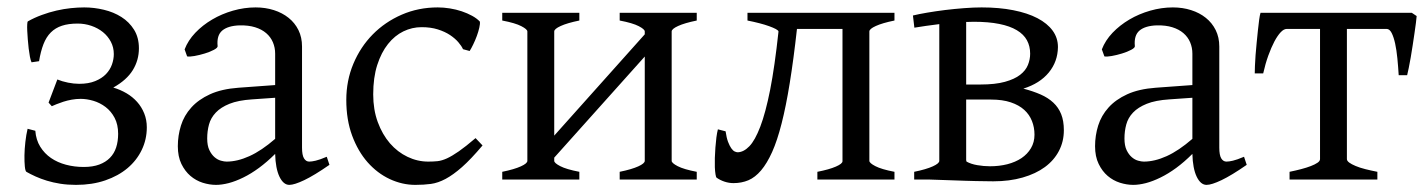

<svg xmlns="http://www.w3.org/2000/svg" viewBox="-20 -489 3889 523"><path d="M379.9 -142.1Q379.9 -109.4 366.2 -80.8Q352.5 -52.2 327.4 -31Q302.2 -9.8 266.6 2.4Q231 14.6 187 14.6Q164.1 14.6 144.3 11.5Q124.5 8.3 107.7 3.2Q90.8 -2 76.9 -8.3Q63 -14.6 51.8 -21Q48.8 -23.4 47.6 -35.9Q46.4 -48.3 46.6 -65.7Q46.9 -83 49.1 -102.5Q51.3 -122.1 55.2 -138.2L76.2 -132.8Q78.1 -107.9 89.6 -89.4Q101.1 -70.8 118.9 -58.6Q136.7 -46.4 159.7 -40.3Q182.6 -34.2 208 -34.2Q232.9 -34.2 250.5 -40.8Q268.1 -47.4 279.5 -59.1Q291 -70.8 296.4 -87.4Q301.8 -104 301.8 -124.5Q301.8 -149.9 292.2 -168Q282.7 -186 267.6 -197.5Q252.4 -209 234.4 -214.4Q216.3 -219.7 199.7 -219.7Q187.5 -219.7 175.3 -217.5Q163.1 -215.3 152.6 -211.9Q142.1 -208.5 133.8 -205.1Q125.5 -201.7 121.1 -199.7L112.3 -209.5L136.2 -272.5Q149.4 -267.1 165.3 -263.9Q181.2 -260.7 195.8 -260.7Q221.2 -260.7 239.3 -268.1Q257.3 -275.4 268.6 -287.1Q279.8 -298.8 284.9 -313.2Q290 -327.6 290 -341.8Q290 -359.9 282 -375.2Q273.9 -390.6 260.3 -401.6Q246.6 -412.6 228.8 -418.7Q210.9 -424.8 191.4 -424.8Q166.5 -424.8 148.7 -418.9Q130.9 -413.1 118.4 -400.6Q106 -388.2 98.4 -368.7Q90.8 -349.1 86.4 -322.3L65.9 -319.3Q63.5 -324.2 61.5 -334.5Q59.6 -344.7 58.1 -356.9Q56.6 -369.1 55.7 -381.8Q54.7 -394.5 54.2 -405.3Q53.7 -416 54.2 -423.1Q54.7 -430.2 55.7 -430.7Q73.7 -440.9 93.8 -448.2Q113.8 -455.6 133.8 -460.2Q153.8 -464.8 173.1 -466.8Q192.4 -468.8 209.5 -468.8Q236.3 -468.8 262.9 -462.4Q289.6 -456.1 310.8 -442.6Q332 -429.2 345.2 -408Q358.4 -386.7 358.4 -357.4Q358.4 -325.2 341.8 -298.1Q325.2 -271 288.6 -250.5Q308.1 -244.6 324.7 -234.9Q341.3 -225.1 353.5 -211.4Q365.7 -197.8 372.8 -180.2Q379.9 -162.6 379.9 -142.1Z M597.2 -48.8Q626.5 -48.8 659.4 -63.7Q692.4 -78.6 729.5 -110.8V-222.7L666.5 -218.3Q628.9 -215.8 605.2 -206.3Q581.5 -196.8 567.9 -182.4Q554.2 -168 549.3 -149.9Q544.4 -131.8 544.4 -111.8Q544.4 -92.3 550.3 -80.1Q556.2 -67.9 564.5 -60.8Q572.8 -53.7 581.8 -51.3Q590.8 -48.8 597.2 -48.8ZM877.4 -40Q835.9 -11.2 808.8 1.7Q781.7 14.6 768.1 14.6Q752 14.6 741.2 -7.8Q730.5 -30.3 729.5 -69.8Q707.5 -47.9 685.5 -31.7Q663.6 -15.6 642.6 -5.4Q621.6 4.9 602.8 9.8Q584 14.6 568.4 14.6Q550.8 14.6 532.2 8.8Q513.7 2.9 498.8 -9.8Q483.9 -22.5 474.1 -42.5Q464.4 -62.5 464.4 -90.8Q464.4 -119.6 472.9 -147Q481.4 -174.3 501 -196Q520.5 -217.8 552 -232.2Q583.5 -246.6 629.4 -250L729.5 -257.3V-342.8Q729.5 -359.4 723.4 -373.8Q717.3 -388.2 705.1 -398.7Q692.9 -409.2 674.8 -414.8Q656.7 -420.4 632.8 -419.9Q601.1 -418.9 585.4 -405.8Q569.8 -392.6 572.8 -363.3Q573.2 -358.9 562.7 -353.3Q552.2 -347.7 537.8 -343.3Q523.4 -338.9 509.5 -336.4Q495.6 -334 489.7 -335.4L482.9 -354.5Q492.2 -378.9 512 -399.7Q531.7 -420.4 557.9 -435.8Q584 -451.2 614.7 -460Q645.5 -468.8 676.3 -468.8Q703.1 -468.8 726.1 -461.4Q749 -454.1 766.1 -440.4Q783.2 -426.8 793 -407Q802.7 -387.2 802.7 -362.3V-86.9Q802.7 -66.4 808.1 -57.6Q813.5 -48.8 822.3 -48.8Q829.1 -48.8 839.8 -51.3Q850.6 -53.7 870.1 -62Z M1294.4 -92.8Q1262.7 -55.2 1238.5 -33.9Q1214.4 -12.7 1193.8 -1.7Q1173.3 9.3 1153.8 12Q1134.3 14.6 1111.3 14.6Q1075.7 14.6 1041.7 -1.2Q1007.8 -17.1 981.4 -46.9Q955.1 -76.7 939.2 -119.6Q923.3 -162.6 923.3 -216.8Q923.3 -269.5 942.6 -315.4Q961.9 -361.3 995.4 -395.3Q1028.8 -429.2 1074.2 -449Q1119.6 -468.8 1172.4 -468.8Q1188.5 -468.8 1205.3 -466.1Q1222.2 -463.4 1237.5 -458.3Q1252.9 -453.1 1265.9 -446Q1278.8 -439 1287.1 -430.2Q1288.1 -424.3 1285.6 -413.6Q1283.2 -402.8 1278.8 -390.9Q1274.4 -378.9 1269 -367.9Q1263.7 -356.9 1259.3 -350.1L1241.2 -355Q1237.3 -363.8 1228.5 -374Q1219.7 -384.3 1205.8 -393.6Q1191.9 -402.8 1172.6 -408.9Q1153.3 -415 1128.4 -415Q1102.5 -415 1078.9 -403.6Q1055.2 -392.1 1036.9 -369.1Q1018.6 -346.2 1007.6 -312Q996.6 -277.8 996.6 -231.9Q996.6 -190.4 1009 -156.5Q1021.5 -122.6 1042.2 -98.6Q1063 -74.7 1090.1 -61.8Q1117.2 -48.8 1146.5 -48.8Q1160.2 -48.8 1171.9 -50Q1183.6 -51.3 1197.5 -57.6Q1211.4 -64 1229.7 -76.7Q1248 -89.4 1275.4 -112.8Z M1668 0V-21Q1701.2 -27.8 1718.8 -35.9Q1736.3 -43.9 1736.3 -50.8V-335L1489.7 -59.6V-50.8Q1489.7 -44.9 1506.1 -36.4Q1522.5 -27.8 1558.1 -21V0H1348.1V-21Q1381.3 -27.8 1398.9 -35.9Q1416.5 -43.9 1416.5 -50.8V-403.3Q1416.5 -409.2 1400.1 -417.7Q1383.8 -426.3 1348.1 -433.1V-454.1H1558.1V-433.1Q1524.9 -426.3 1507.3 -418.2Q1489.7 -410.2 1489.7 -403.3V-119.6L1736.3 -395.5V-403.3Q1736.3 -409.2 1720 -417.7Q1703.6 -426.3 1668 -433.1V-454.1H1877.9V-433.1Q1844.7 -426.3 1827.1 -418.2Q1809.6 -410.2 1809.6 -403.3V-50.8Q1809.6 -44.9 1825.9 -36.4Q1842.3 -27.8 1877.9 -21V0Z M2206.5 0V-21Q2238.8 -27.3 2256.8 -35.2Q2274.9 -43 2274.9 -49.8V-410.2H2150.9Q2141.6 -326.7 2131.3 -263.2Q2121.1 -199.7 2109.1 -152.8Q2097.2 -106 2083.3 -75Q2069.3 -43.9 2053.2 -24.9Q2037.1 -5.9 2018.6 2Q2000 9.8 1978 9.8Q1965.8 9.8 1953.9 5.9Q1941.9 2 1932.1 -4.9Q1930.2 -6.3 1929 -14.2Q1927.7 -22 1927.2 -33.4Q1926.8 -44.9 1927.2 -58.8Q1927.7 -72.8 1928.7 -86.9Q1929.7 -101.1 1931.4 -114.3Q1933.1 -127.4 1935.5 -136.7L1956.5 -131.3Q1959 -113.8 1963.1 -102.8Q1967.3 -91.8 1971.9 -85.2Q1976.6 -78.6 1981.2 -76.4Q1985.8 -74.2 1989.7 -74.2Q2005.9 -74.7 2021.2 -90.6Q2036.6 -106.4 2051 -144Q2065.4 -181.6 2077.9 -244.6Q2090.3 -307.6 2100.6 -403.3Q2100.1 -406.2 2093.3 -409.9Q2086.4 -413.6 2075 -417.7Q2063.5 -421.9 2048.3 -425.8Q2033.2 -429.7 2016.1 -433.1V-454.1H2416.5V-433.1Q2383.3 -426.3 2365.7 -418.2Q2348.1 -410.2 2348.1 -403.3V-50.8Q2348.1 -44.9 2364.5 -36.4Q2380.9 -27.8 2416.5 -21V0Z M2631.8 -429.7Q2627 -429.7 2622.1 -429.4Q2617.2 -429.2 2611.8 -429.2V-258.8H2650.9Q2690.9 -258.8 2717.3 -266.1Q2743.7 -273.4 2758.8 -285.2Q2773.9 -296.9 2780 -312Q2786.1 -327.1 2786.1 -342.8Q2786.1 -363.3 2777.3 -379.4Q2768.6 -395.5 2749.8 -406.7Q2731 -418 2701.9 -423.8Q2672.9 -429.7 2631.8 -429.7ZM2611.8 -217.8V-52.7Q2611.8 -51.8 2612.8 -48.8Q2625 -42 2642.3 -39.1Q2659.7 -36.1 2676.8 -36.1Q2702.1 -36.1 2724.1 -41.7Q2746.1 -47.4 2762.5 -58.3Q2778.8 -69.3 2788.3 -85.4Q2797.9 -101.6 2797.9 -122.1Q2797.9 -142.1 2791 -159.4Q2784.2 -176.8 2770 -189.7Q2755.9 -202.6 2733.4 -210.2Q2710.9 -217.8 2679.7 -217.8ZM2877.9 -134.3Q2877.9 -103.5 2864.5 -77.9Q2851.1 -52.2 2826.2 -33.9Q2801.3 -15.6 2765.6 -5.4Q2730 4.9 2685.5 4.9Q2676.8 4.9 2664.3 4.6Q2651.9 4.4 2637.9 4.2Q2624 3.9 2609.1 3.4Q2594.2 2.9 2580.1 2.4Q2546.4 1.5 2509.8 0H2470.2V-21Q2503.4 -27.8 2521 -35.9Q2538.6 -43.9 2538.6 -50.8V-423.3Q2520 -420.9 2502.4 -418.5Q2484.9 -416 2470.7 -413.6L2466.8 -446.8Q2482.9 -450.7 2505.9 -454.6Q2528.8 -458.5 2554.4 -461.7Q2580.1 -464.8 2606.2 -466.8Q2632.3 -468.8 2653.8 -468.8Q2701.7 -468.8 2740.2 -461.2Q2778.8 -453.6 2805.9 -439.5Q2833 -425.3 2847.4 -405.5Q2861.8 -385.7 2861.8 -360.8Q2861.3 -321.3 2836.9 -291.5Q2812.5 -261.7 2767.6 -247.6Q2793.9 -240.7 2814.5 -231.7Q2835 -222.7 2849.1 -209.5Q2863.3 -196.3 2870.6 -178Q2877.9 -159.7 2877.9 -134.3Z M3095.7 -48.8Q3125 -48.8 3158 -63.7Q3190.9 -78.6 3228 -110.8V-222.7L3165 -218.3Q3127.4 -215.8 3103.8 -206.3Q3080.1 -196.8 3066.4 -182.4Q3052.7 -168 3047.9 -149.9Q3043 -131.8 3043 -111.8Q3043 -92.3 3048.8 -80.1Q3054.7 -67.9 3063 -60.8Q3071.3 -53.7 3080.3 -51.3Q3089.4 -48.8 3095.7 -48.8ZM3376 -40Q3334.5 -11.2 3307.4 1.7Q3280.3 14.6 3266.6 14.6Q3250.5 14.6 3239.7 -7.8Q3229 -30.3 3228 -69.8Q3206.1 -47.9 3184.1 -31.7Q3162.1 -15.6 3141.1 -5.4Q3120.1 4.9 3101.3 9.8Q3082.5 14.6 3066.9 14.6Q3049.3 14.6 3030.8 8.8Q3012.2 2.9 2997.3 -9.8Q2982.4 -22.5 2972.7 -42.5Q2962.9 -62.5 2962.9 -90.8Q2962.9 -119.6 2971.4 -147Q2980 -174.3 2999.5 -196Q3019 -217.8 3050.5 -232.2Q3082 -246.6 3127.9 -250L3228 -257.3V-342.8Q3228 -359.4 3221.9 -373.8Q3215.8 -388.2 3203.6 -398.7Q3191.4 -409.2 3173.3 -414.8Q3155.3 -420.4 3131.3 -419.9Q3099.6 -418.9 3084 -405.8Q3068.4 -392.6 3071.3 -363.3Q3071.8 -358.9 3061.3 -353.3Q3050.8 -347.7 3036.4 -343.3Q3022 -338.9 3008.1 -336.4Q2994.1 -334 2988.3 -335.4L2981.4 -354.5Q2990.7 -378.9 3010.5 -399.7Q3030.3 -420.4 3056.4 -435.8Q3082.5 -451.2 3113.3 -460Q3144 -468.8 3174.8 -468.8Q3201.7 -468.8 3224.6 -461.4Q3247.6 -454.1 3264.6 -440.4Q3281.7 -426.8 3291.5 -407Q3301.3 -387.2 3301.3 -362.3V-86.9Q3301.3 -66.4 3306.6 -57.6Q3312 -48.8 3320.8 -48.8Q3327.6 -48.8 3338.4 -51.3Q3349.1 -53.7 3368.7 -62Z M3492.7 0V-21Q3509.3 -24.4 3524.2 -28.3Q3539.1 -32.2 3550.5 -36.6Q3562 -41 3568.8 -45.7Q3575.7 -50.3 3575.7 -55.7V-410.2H3484.9Q3477.1 -410.2 3468.5 -401.1Q3460 -392.1 3451.4 -376Q3442.9 -359.9 3434.8 -337.6Q3426.8 -315.4 3420.9 -289.1H3397.9Q3397.9 -295.9 3398.4 -309.3Q3398.9 -322.8 3400.1 -338.9Q3401.4 -355 3403.1 -372.6Q3404.8 -390.1 3406.5 -406.2Q3408.2 -422.4 3409.9 -435.1Q3411.6 -447.8 3413.6 -454.1H3825.7L3838.9 -445.3Q3838.4 -439 3836.9 -426.5Q3835.4 -414.1 3833 -398.4Q3830.6 -382.8 3828.1 -365.7Q3825.7 -348.6 3822.8 -332.8Q3819.8 -316.9 3817.4 -304Q3814.9 -291 3813 -284.2H3790Q3788.6 -307.1 3786.4 -329.8Q3784.2 -352.5 3780.3 -370.4Q3776.4 -388.2 3770.8 -399.2Q3765.1 -410.2 3757.3 -410.2H3648.9V-55.7Q3648.9 -50.8 3655.3 -46.1Q3661.6 -41.5 3672.6 -36.9Q3683.6 -32.2 3699 -28.3Q3714.4 -24.4 3731.9 -21V0Z"/></svg>

Font: Noto Serif Devanagari
Style: Bold
Weight: 700
Designer: Monotype Design Team
Foundry: Monotype Imaging Inc.
Version: Version 1.01